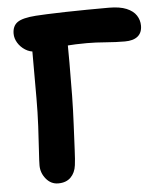

<svg xmlns="http://www.w3.org/2000/svg" viewBox="-52 -756 679 817"><g transform="rotate(-5 287.5 -348.0)"><path d="M164 15Q133 15 112 -10.5Q91 -36 91 -68Q91 -86 94 -130.5Q97 -175 100 -234.5Q103 -294 103 -354Q103 -433 103 -484Q103 -535 103 -568Q103 -601 101 -626L253 -631Q255 -622 255.5 -587Q256 -552 256 -492.5Q256 -433 255 -351Q254 -288 251 -228.5Q248 -169 246 -123Q244 -77 241 -56Q237 -24 217.5 -4.5Q198 15 164 15ZM113 -553Q92 -553 72.5 -565.5Q53 -578 41.5 -597Q30 -616 30 -636Q30 -669 52 -684.5Q74 -700 131 -704Q145 -705 178.5 -706.5Q212 -708 256.5 -709Q301 -710 349.5 -710.5Q398 -711 443 -711Q490 -711 518.5 -699Q547 -687 560 -667Q573 -647 573 -623Q573 -593 554 -577.5Q535 -562 499 -562Q461 -562 417.5 -565.5Q374 -569 337 -569Q289 -569 244.5 -565.5Q200 -562 165.5 -557.5Q131 -553 113 -553Z"/></g></svg>

Font: Shantell Sans
Style: Bold
Weight: 700
Designer: Stephen Nixon, Anya Danilova, Shantell Martin
Foundry: Arrow Type
Version: Version 1.011;[c5ecc13dd]